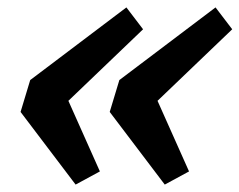

<svg xmlns="http://www.w3.org/2000/svg" viewBox="-20 -520 646 518"><path d="M249.5 -57.5 184 -22 35.5 -218 61.5 -304 321 -500 366 -441 164.5 -248ZM490 -57.5 424.5 -22 276 -218 302 -304 561.5 -500 606.5 -441 405 -248Z"/></svg>

Font: Newsreader Caption Medium
Style: Italic
Weight: 500
Italic angle: -17°
Designer: Hugues Gentile
Foundry: Production Type
Version: Version 1.001